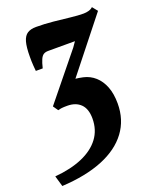

<svg xmlns="http://www.w3.org/2000/svg" viewBox="-196 -654 793 982"><g transform="rotate(-20 200.5 -163.0)"><path d="M-30 243 -47 184.5Q40 177 102.8 150Q165.5 123 199.2 78Q233 33 233 -29Q233 -81.5 206.5 -107.8Q180 -134 134 -134Q115 -134 104.2 -132.8Q93.5 -131.5 83 -128.5L64 -156L264.5 -403L284 -431Q264 -431 243.2 -431Q222.5 -431 197.2 -431Q172 -431 138.5 -431Q123 -431 113 -424.8Q103 -418.5 95.8 -402.2Q88.5 -386 81.5 -356.5H44Q42.5 -372 41.5 -385.2Q40.5 -398.5 40.2 -410.5Q40 -422.5 40 -434Q40 -487 48.2 -515.8Q56.5 -544.5 74.5 -556Q92.5 -567.5 121.5 -567.5Q167.5 -567.5 214.8 -562.8Q262 -558 303.5 -553.2Q345 -548.5 373.5 -548.5Q389 -548.5 402.8 -552.5Q416.5 -556.5 425 -565L448 -536.5L220.5 -249.5Q228 -249 238.5 -247.2Q249 -245.5 260.5 -243Q296.5 -235 323.5 -211Q350.5 -187 365.5 -148.5Q380.5 -110 380.5 -57Q380.5 31.5 332.2 96.5Q284 161.5 192.2 198.8Q100.5 236 -30 243Z"/></g></svg>

Font: Merriweather 24pt SemiCondensed Black
Style: Italic
Weight: 900
Width: 4
Italic angle: -7.8°
Designer: Eben Sorkin
Foundry: Eben Sorkin
Version: Version 2.101